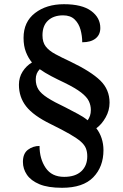

<svg xmlns="http://www.w3.org/2000/svg" viewBox="-20 -780 584 913"><path d="M275 113Q208 113 167.5 96Q127 79 108 51Q89 23 89 -10Q89 -50 113 -68Q137 -86 168 -86Q168 -25 197 18Q226 61 285 61Q338 61 366.5 34.5Q395 8 395 -37Q395 -58 388.5 -74.5Q382 -91 364.5 -106.5Q347 -122 312.5 -142Q278 -162 221 -190Q139 -230 104.5 -274Q70 -318 70 -377Q70 -412 87.5 -439.5Q105 -467 132 -483Q115 -503 103.5 -532Q92 -561 92 -600Q92 -676 146.5 -718Q201 -760 284 -760Q370 -760 413.5 -728Q457 -696 457 -647Q457 -615 434.5 -597Q412 -579 371 -579Q371 -609 363 -638.5Q355 -668 335 -687.5Q315 -707 280 -707Q235 -707 208.5 -682.5Q182 -658 182 -612Q182 -579 197.5 -559Q213 -539 242.5 -523Q272 -507 315 -487Q413 -440 457 -397Q501 -354 501 -292Q501 -255 482.5 -222Q464 -189 438 -170Q454 -150 463 -123Q472 -96 472 -66Q472 13 423.5 63Q375 113 275 113ZM397 -208Q404 -218 408 -230Q412 -242 412 -257Q412 -279 402.5 -299Q393 -319 366 -340Q339 -361 288 -386Q254 -402 223.5 -418Q193 -434 169 -451Q150 -432 150 -403Q150 -375 162.5 -355Q175 -335 206 -315Q237 -295 292 -269Q324 -252 350 -238.5Q376 -225 397 -208Z"/></svg>

Font: Noto Serif Telugu SemiBold
Style: Regular
Weight: 600
Designer: Jelle Bosma - Monotype Design Team
Foundry: Monotype Imaging Inc.
Version: Version 2.005; ttfautohint (v1.8.4.7-5d5b)